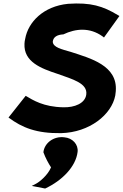

<svg xmlns="http://www.w3.org/2000/svg" viewBox="-20 -744 708 1106"><path d="M427 131C432 88 398 51 351 47C290 39 236 79 230 133C242 166 259 197 274 220C256 264 209 303 188 314L163 327L189 332C206 335 224 339 240 342C339 296 417 215 427 131ZM121 -492C116 -388 215 -350 313 -318C400 -287 485 -264 477 -200C471 -149 410 -124 344 -126C231 -128 170 -167 128 -192L29 -67C108 -8 191 25 332 23C495 19 623 -83 644 -194L647 -219V-220C658 -367 501 -408 388 -445C336 -460 285 -471 284 -504C287 -531 309 -544 345 -546C416 -580 497 -587 570 -535L579 -528L668 -652L659 -657C573 -709 503 -731 372 -722C230 -708 142 -617 125 -520C123 -511 121 -501 121 -492Z"/></svg>

Font: Bluebird
Style: SfBdExtObl
Weight: 700
Designer: Jasper
Foundry: Cannot Into Space Fonts
Version: Version 0.98